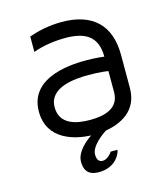

<svg xmlns="http://www.w3.org/2000/svg" viewBox="-104 -590 741 845"><g transform="rotate(-15 267.0 -167.5)"><path d="M255 -508C193 -508 142 -495 105 -482V-412C124 -419 179 -436 251 -436C341 -436 397 -406 397 -312C397 -312 362 -317 317 -317C271 -317 56 -318 56 -153C56 -21 182 5 251 8C227 24 178 63 178 109C178 168 219 173 244 173C301 173 338 139 347 99H316C307 112 291 129 272 129C258 129 246 121 246 94C246 55 302 15 320 4C388 -8 470 -44 470 -150V-301C470 -436 395 -508 255 -508ZM398 -150C398 -74 327 -59 265 -59C203 -59 128 -74 128 -153C128 -245 249 -252 309 -252C365 -252 398 -246 398 -246C398 -246 398 -227 398 -150Z"/></g></svg>

Font: Maven Pro
Style: Regular
Weight: 400
Designer: Joe Prince
Foundry: Joe Prince
Version: Version 1.003